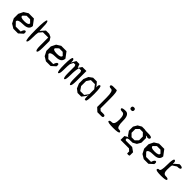

<svg xmlns="http://www.w3.org/2000/svg" viewBox="459 -2541 4582 4582"><g transform="rotate(45 2750.0 -250.0)"><path d="M458 -161Q496 -161 483 -85L378 10H221L112 -56L51 -174V-324L110 -443L217 -510H395L504 -365Q498 -229 315 -229Q131 -229 138 -156L224 -67H391Q419 -161 458 -161ZM224 -433 151 -363Q136 -301 276 -301Q416 -301 412 -365L343 -433Z M912 -510 986 -477 1037 -397V-166Q1037 0 997 0Q957 0 957 -156V-430H778L706 -345Q693 -294 693 -147Q693 0 653 0Q613 0 613 -350Q613 -700 653 -700Q693 -700 693 -526Q693 -351 711 -409L801 -510Z M1558 -161Q1596 -161 1583 -85L1478 10H1321L1212 -56L1151 -174V-324L1210 -443L1317 -510H1495L1604 -365Q1598 -229 1415 -229Q1231 -229 1238 -156L1324 -67H1491Q1519 -161 1558 -161ZM1324 -433 1251 -363Q1236 -301 1376 -301Q1516 -301 1512 -365L1443 -433Z M2167 -510V-166Q2167 0 2127 0Q2087 0 2087 -171V-388L2066 -430H1994Q1966 -333 1966 -166Q1966 0 1928 0Q1890 0 1890 -171V-389L1872 -430H1813L1773 -348Q1768 -323 1765.5 -273Q1763 -223 1763 -149Q1763 0 1723 0Q1683 0 1683 -250Q1683 -500 1723 -500Q1763 -500 1763 -429Q1763 -360 1776 -416L1830 -510H1932Q1953 -445 1962.5 -426Q1972 -407 1979 -433L2031 -510Z M2647 -500Q2687 -500 2687 -250Q2687 0 2651 0Q2615 0 2613 -11L2607 -79V-133Q2607 -150 2603 -140Q2599 -130 2591 -93L2511 10H2387L2300 -56L2251 -174V-324L2301 -443L2393 -510H2519L2593 -424Q2600 -389 2603.5 -389.5Q2607 -390 2607 -427Q2607 -500 2647 -500ZM2532 -67 2607 -170V-333L2532 -432H2395L2331 -334V-167L2400 -67Z M3179 -75Q3232 -75 3232 -38Q3232 0 3179 0H3046L2955 -84V-398Q2955 -625 2885 -625Q2814 -625 2814 -663Q2814 -700 2885 -700H2995Q3035 -700 3035 -435V-117L3083 -74Q3104 -75 3128 -75Q3152 -75 3179 -75Z M3637 -652Q3637 -603 3585 -603Q3533 -603 3533 -652Q3533 -700 3585 -700Q3637 -700 3637 -652ZM3695 -75Q3765 -75 3765 -38Q3765 0 3575 0Q3385 0 3385 -38Q3385 -75 3465 -75Q3545 -75 3545 -250Q3545 -425 3465 -425Q3385 -425 3385 -463Q3385 -500 3505 -500Q3625 -500 3625 -288Q3625 -75 3695 -75Z M4383 -458Q4383 -414 4319 -414Q4266 -434 4265 -428Q4264 -422 4304 -386V-228L4248 -131L4154 -79Q4098 -79 4038 -76L3985 -58V-18L4008 0H4221L4325 74V179Q4325 200 4285 200Q4245 200 4245 189V126L4190 77H3905V-54L3974 -94Q4022 -93 3964 -115L3891 -219V-357L3948 -456L4043 -510H4132Q4161 -499 4262 -501Q4327 -501 4355 -490.5Q4383 -480 4383 -458ZM4150 -154 4224 -229V-356L4150 -432H4046L3971 -357V-229L4046 -154Z M4858 -161Q4896 -161 4883 -85L4778 10H4621L4512 -56L4451 -174V-324L4510 -443L4617 -510H4795L4904 -365Q4898 -229 4715 -229Q4531 -229 4538 -156L4624 -67H4791Q4819 -161 4858 -161ZM4624 -433 4551 -363Q4536 -301 4676 -301Q4816 -301 4812 -365L4743 -433Z M5308 -428 5207 -363Q5192 -324 5192 -200Q5192 -75 5279 -75Q5365 -75 5365 -38Q5365 0 5189 0Q5013 0 5013 -38Q5013 -75 5063 -75Q5112 -75 5112 -288Q5112 -500 5152 -500Q5192 -500 5192 -435Q5192 -403 5196.5 -399.5Q5201 -396 5209 -422L5312 -510Q5414 -510 5414 -469Q5414 -428 5308 -428Z"/></g></svg>

Font: Syne Mono
Style: Regular
Weight: 400
Monospace: yes
Designer: Lucas Descroix
Foundry: Bonjour Monde
Version: Version 2.000; ttfautohint (v1.8.3)